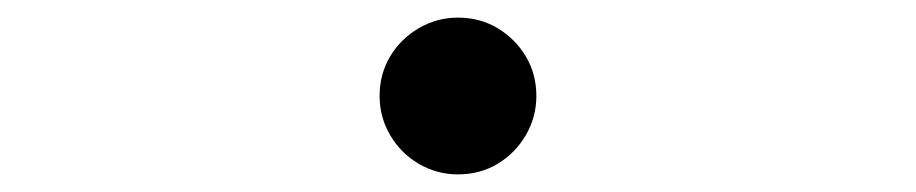

<svg xmlns="http://www.w3.org/2000/svg" viewBox="-20 -489 1040 218"><path d="M500 -469Q525 -469 545 -457Q565 -445 577 -425Q589 -405 589 -380Q589 -356 577 -335.5Q565 -315 545 -303Q525 -291 500 -291Q476 -291 455.5 -303Q435 -315 423 -335.5Q411 -356 411 -380Q411 -405 423 -425Q435 -445 455.5 -457Q476 -469 500 -469Z"/></svg>

Font: Noto Sans SC Thin ExtraLight
Style: Regular
Weight: 250
Version: Version 2.004-H2;hotconv 1.0.118;makeotfexe 2.5.65603